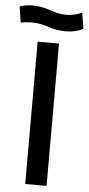

<svg xmlns="http://www.w3.org/2000/svg" viewBox="-69 -951 458 985"><g transform="rotate(5 160.0 -458.0)"><path d="M100 -733H210V0H100ZM5 -823 -8 -905Q28 -918 71.5 -915.5Q115 -913 160 -896Q241 -868 315 -901L328 -819Q290 -799 242 -798.5Q194 -798 150 -813Q77 -838 5 -823Z"/></g></svg>

Font: Kreadon Light
Style: Bold
Weight: 600
Designer: Reiya WATANABE
Foundry: StudioGnu
Version: Version 1.003; ttfautohint (v1.8.4.7-5d5b);gftools[0.9.32]